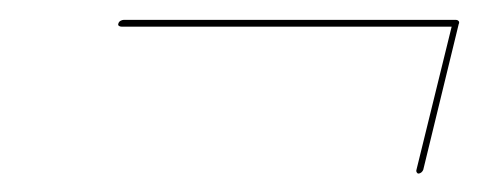

<svg xmlns="http://www.w3.org/2000/svg" viewBox="-20 -442 494 198"><path d="M102 -417.5Q102.5 -419.5 104.2 -420.5Q106 -421.5 107.5 -421.5H450Q452 -421.5 453 -420.2Q454 -419 453 -417L416.5 -267Q416 -265.5 414.5 -264.2Q413 -263 411.5 -263Q410.5 -263 409.8 -264.2Q409 -265.5 409.5 -267L446.5 -417.5L447 -414.5H105.5Q104 -414.5 102.8 -415.2Q101.5 -416 102 -417.5Z"/></svg>

Font: Fraunces 120pt
Style: Italic
Weight: 400
Italic angle: -16°
Version: Version 1.000;[b76b70a41]